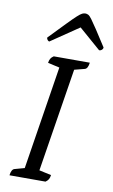

<svg xmlns="http://www.w3.org/2000/svg" viewBox="-97 -936 582 986"><g transform="rotate(10 194.0 -443.0)"><path d="M26 0Q28 -16 33 -25Q38 -34 46 -36L111 -54L95 -38L184 -601L197 -586L121 -603Q123 -617 128 -625.5Q133 -634 144 -641H332Q330 -625 325 -616Q320 -607 312 -605L242 -587L261 -604L171 -39L158 -55L236 -38Q234 -24 229.5 -16Q225 -8 214 0ZM266 -886Q274 -886 281.5 -882Q289 -878 300 -863Q311 -848 332 -816.5Q353 -785 388 -730Q388 -723 382 -717.5Q376 -712 368 -712L244 -820H267L108 -712Q104 -712 99 -717.5Q94 -723 94 -730Q147 -785 177.5 -816.5Q208 -848 224.5 -863Q241 -878 249.5 -882Q258 -886 266 -886Z"/></g></svg>

Font: Petrona
Style: Italic
Weight: 400
Italic angle: -9°
Designer: Ringo R. Seeber
Foundry: Ringo R. Seeber
Version: Version 2.001; ttfautohint (v1.8.3)